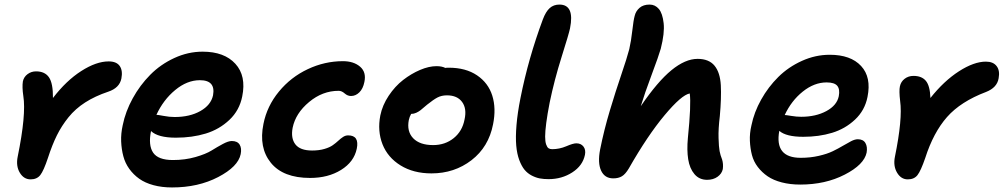

<svg xmlns="http://www.w3.org/2000/svg" viewBox="-20 -780 4433 848"><path d="M115.2 12.2Q85 12.2 67.4 -17.3Q49.8 -46.9 58.1 -87.9Q96.2 -274.4 83 -356Q77.1 -396 81.1 -420.9Q85.4 -440.4 101.8 -452.6Q118.2 -464.8 139.2 -464.8Q178.2 -464.8 196.3 -438.5Q214.4 -412.1 213.9 -347.2Q272.5 -423.8 338.9 -466.3Q405.3 -508.8 460 -508.8Q494.6 -508.8 508.8 -488.5Q522.9 -468.3 516.1 -433.1Q507.8 -391.6 458 -375Q399.9 -355.5 356.4 -327.6Q313 -299.8 282.5 -262Q252 -224.1 231.2 -182.1Q210.4 -140.1 191.9 -83Q172.9 -25.9 158 -6.8Q143.1 12.2 115.2 12.2Z M739.7 47.9Q694.8 47.9 657.7 37.8Q620.6 27.8 595 9.5Q569.3 -8.8 551 -34.2Q532.7 -59.6 524.7 -90.1Q516.6 -120.6 515.1 -155.3Q513.7 -189.9 522 -227.1Q534.2 -287.6 566.2 -345.7Q598.1 -403.8 643.6 -449.7Q689 -495.6 749.8 -523.7Q810.5 -551.8 875 -551.8Q970.7 -551.8 1019.5 -498.3Q1068.4 -444.8 1049.8 -354Q1037.6 -292.5 993.2 -250.5Q948.7 -208.5 888.9 -190.2Q829.1 -171.9 756.8 -171.9Q677.7 -171.9 647 -201.2Q634.3 -138.7 656.2 -106Q678.2 -73.2 743.7 -73.2Q797.4 -73.2 843.3 -86.4Q889.2 -99.6 914.3 -115.2Q939.5 -130.9 963.9 -144Q988.3 -157.2 1003.9 -157.2Q1028.3 -157.2 1038.3 -141.4Q1048.3 -125.5 1043 -99.1Q1031.7 -43.9 943.6 2Q855.5 47.9 739.7 47.9ZM670.9 -272.9Q677.2 -272.9 702.6 -268.1Q728 -263.2 751 -263.2Q818.4 -263.2 865 -289.6Q911.6 -315.9 920.9 -358.9Q933.1 -425.8 862.8 -425.8Q806.2 -425.8 753.7 -382.3Q701.2 -338.9 670.9 -272.9Z M1349.6 5.9Q1230.5 5.9 1176.3 -61Q1122.1 -127.9 1143.6 -232.9Q1159.2 -311.5 1211.9 -375.5Q1264.6 -439.5 1339.4 -474.6Q1414.1 -509.8 1494.6 -509.8Q1542 -509.8 1570.3 -485.6Q1598.6 -461.4 1589.4 -418Q1583.5 -388.2 1567.1 -372.1Q1550.8 -356 1530.3 -356Q1515.1 -356 1502.2 -367.4Q1489.3 -378.9 1475.6 -378.9Q1404.3 -378.9 1345 -329.3Q1285.6 -279.8 1272.5 -215.8Q1263.7 -169.4 1284.7 -142.3Q1305.7 -115.2 1358.4 -115.2Q1389.2 -115.2 1412.6 -122.1Q1436 -128.9 1449.7 -138.7Q1463.4 -148.4 1474.1 -158.4Q1484.9 -168.5 1495.4 -175.3Q1505.9 -182.1 1517.6 -182.1Q1567.9 -182.1 1555.7 -123Q1543.5 -64.9 1486.3 -29.5Q1429.2 5.9 1349.6 5.9Z M1885.7 -14.2Q1806.2 -14.2 1749.3 -49.3Q1692.4 -84.5 1669.4 -142.8Q1646.5 -201.2 1659.7 -270Q1668.9 -315.4 1696.8 -357.2Q1724.6 -398.9 1760.5 -426.8Q1796.4 -454.6 1835.4 -471.2Q1874.5 -487.8 1907.7 -487.8Q1931.6 -487.8 1946.8 -480Q1951.7 -481 1961.9 -481Q2037.1 -481 2086.9 -447.3Q2136.7 -413.6 2154.3 -357.4Q2171.9 -301.3 2157.7 -231Q2138.2 -130.9 2062.5 -72.5Q1986.8 -14.2 1885.7 -14.2ZM1785.6 -250Q1775.9 -199.7 1804.9 -169.4Q1834 -139.2 1893.1 -139.2Q1945.8 -139.2 1983.9 -169.9Q2022 -200.7 2031.7 -252Q2042.5 -300.3 2021 -329.6Q1999.5 -358.9 1954.1 -358.9Q1930.2 -358.9 1912.1 -349.4Q1894 -339.8 1866.7 -317.9Q1846.2 -300.3 1837.9 -293.7Q1829.6 -287.1 1818.6 -282Q1807.6 -276.9 1795.9 -276.9Q1788.6 -264.2 1785.6 -250Z M2402.8 11.2Q2381.8 11.2 2364.5 8.1Q2347.2 4.9 2328.6 -4.6Q2310.1 -14.2 2296.9 -30Q2283.7 -45.9 2273.4 -73.2Q2263.2 -100.6 2260 -137.5Q2256.8 -174.3 2261.2 -227.8Q2265.6 -281.2 2278.8 -347.2Q2313.5 -522 2377.4 -693.8Q2390.6 -729 2408 -744.4Q2425.3 -759.8 2450.7 -759.8Q2518.6 -759.8 2497.6 -654.8Q2492.7 -630.9 2460.4 -528.6Q2428.2 -426.3 2407.7 -327.1Q2397.5 -274.9 2392.6 -237.1Q2387.7 -199.2 2387.7 -177Q2387.7 -154.8 2392.1 -142.1Q2396.5 -129.4 2402.8 -125.2Q2409.2 -121.1 2418.5 -121.1Q2450.7 -121.1 2481 -134Q2511.2 -147 2525.4 -147Q2545.9 -147 2556.9 -132.8Q2567.9 -118.7 2563.5 -96.2Q2553.7 -48.3 2507.6 -18.6Q2461.4 11.2 2402.8 11.2Z M2688.5 7.8Q2650.9 7.8 2635 -26.1Q2619.1 -60.1 2630.4 -119.1Q2647.9 -206.5 2673.6 -292Q2699.2 -377.4 2724.1 -450.4Q2749 -523.4 2759.3 -563Q2767.6 -599.1 2772.7 -645Q2777.8 -690.9 2783.2 -710Q2788.1 -731 2804.7 -745.4Q2821.3 -759.8 2849.1 -759.8Q2873.5 -759.8 2889.9 -740.5Q2906.2 -721.2 2911.1 -677.7Q2916 -634.3 2898.4 -564.9Q2889.2 -532.7 2858.2 -450Q2827.1 -367.2 2810.1 -311Q2884.3 -419.9 2945.6 -470Q3006.8 -520 3061 -520Q3111.3 -520 3136 -489.7Q3160.6 -459.5 3163.6 -403.3Q3166.5 -347.2 3159.2 -267.1Q3152.3 -210.4 3153.6 -170.4Q3154.8 -130.4 3158.2 -112.5Q3161.6 -94.7 3169.4 -75.2Q3175.3 -55.7 3172.4 -33.2Q3168 -12.7 3149.2 0.7Q3130.4 14.2 3103 14.2Q3068.4 14.2 3047.1 -11Q3025.9 -36.1 3019.5 -76.7Q3013.2 -117.2 3018.1 -169.9Q3033.2 -318.8 3026.4 -367.2Q2990.2 -360.8 2915.3 -271.2Q2840.3 -181.6 2757.3 -36.1Q2742.2 -10.7 2726.8 -1.5Q2711.4 7.8 2688.5 7.8Z M3514.6 35.2Q3469.7 35.2 3432.9 25.6Q3396 16.1 3370.6 -1.2Q3345.2 -18.6 3326.9 -42.5Q3308.6 -66.4 3301 -95.5Q3293.5 -124.5 3292 -157.7Q3290.5 -190.9 3298.8 -226.1Q3310.5 -284.2 3341.8 -340.1Q3373 -396 3417.7 -440.2Q3462.4 -484.4 3522 -511.2Q3581.5 -538.1 3644.5 -538.1Q3737.3 -538.1 3783.2 -488.5Q3829.1 -439 3811.5 -352.1Q3799.8 -292.5 3756.3 -251.7Q3712.9 -210.9 3655 -193.4Q3597.2 -175.8 3527.8 -175.8Q3451.7 -175.8 3421.9 -202.1Q3399.9 -83 3516.6 -83Q3559.1 -83 3596.2 -91.6Q3633.3 -100.1 3658 -112.1Q3682.6 -124 3702.6 -136Q3722.7 -147.9 3739.3 -156.5Q3755.9 -165 3768.6 -165Q3792.5 -165 3802.2 -148.4Q3812 -131.8 3807.6 -106Q3796.4 -52.7 3710.9 -8.8Q3625.5 35.2 3514.6 35.2ZM3630.9 -416Q3576.2 -416 3525.6 -375.5Q3475.1 -335 3445.8 -272Q3451.2 -272 3474.6 -268.1Q3498 -264.2 3518.6 -264.2Q3583 -264.2 3629.6 -289.3Q3676.3 -314.5 3684.6 -355Q3690.4 -385.7 3678 -400.9Q3665.5 -416 3630.9 -416Z M3989.3 12.2Q3959.5 12.2 3941.9 -17.6Q3924.3 -47.4 3932.6 -87.9Q3966.8 -254.9 3955.6 -334Q3950.2 -379.4 3954.6 -398.9Q3959 -419.4 3975.6 -432.1Q3992.2 -444.8 4014.6 -444.8Q4050.8 -444.8 4069.1 -423.1Q4087.4 -401.4 4089.4 -347.2Q4148.9 -422.4 4215.3 -465.1Q4281.7 -507.8 4334.5 -507.8Q4366.7 -507.8 4381.8 -488Q4397 -468.3 4390.6 -434.1Q4383.8 -393.1 4335.4 -374Q4223.1 -331.5 4162.8 -263.2Q4102.5 -194.8 4066.4 -82Q4046.9 -25.4 4032.2 -6.6Q4017.6 12.2 3989.3 12.2Z"/></svg>

Font: Shantell Sans Irregular
Style: Italic
Weight: 600
Italic angle: -11.31°
Designer: Stephen Nixon, Anya Danilova, Shantell Martin
Foundry: Arrow Type
Version: Version 1.006;[9816181b4]